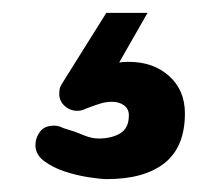

<svg xmlns="http://www.w3.org/2000/svg" viewBox="-20 -47 347 298"><path d="M64 148Q69 148 73 149.5Q77 151 79 152Q96 157 109 162.5Q122 168 133 168Q153 168 166.5 160Q180 152 180 132Q180 122 172.5 116.5Q165 111 154 111Q145 111 136.5 113.5Q128 116 115 121Q113 122 109 123.5Q105 125 100 125Q89 125 80.5 117.5Q72 110 72 99Q72 91 74 87Q76 83 78 80L145 -27H209L165 50Q170 49 180 49Q218 49 242.5 71Q267 93 267 129Q267 181 235.5 206Q204 231 146 231Q136 231 117 228Q98 225 80 219Q62 213 48.5 203Q35 193 35 178Q35 167 42 157.5Q49 148 64 148Z"/></svg>

Font: Varela Round Precious
Style: Medium
Weight: 500
Designer: Joe Prince
Foundry: Joe Prince
Version: Version 1.000